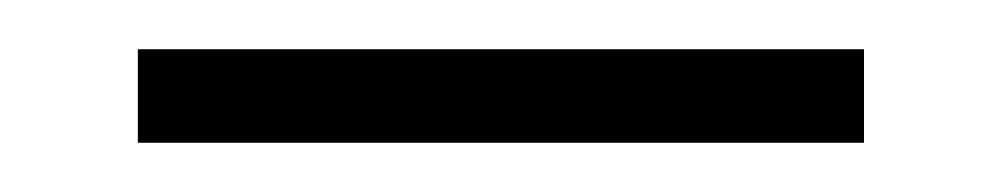

<svg xmlns="http://www.w3.org/2000/svg" viewBox="-20 -260 405 78"><path d="M36 -202V-240H331V-202Z"/></svg>

Font: Ysabeau Infant ExtraLight
Style: Italic
Weight: 250
Italic angle: -12°
Designer: Christian Thalmann (Catharsis Fonts)
Version: Version 2.001;gftools[0.9.30]; featfreeze: ss01,ss02,lnum